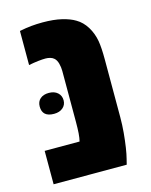

<svg xmlns="http://www.w3.org/2000/svg" viewBox="-101 -707 607 773"><g transform="rotate(-15 203.0 -320.5)"><path d="M25.9 0V-139.2H171.4Q174.8 -152.3 176.3 -172.4Q177.7 -192.4 177.7 -219.7V-432.1Q177.7 -447.3 173.6 -462.9Q169.4 -478.5 160.6 -486.3Q154.3 -492.2 144.8 -494.9Q135.3 -497.6 125.5 -497.6Q111.8 -497.6 94.7 -495.6Q77.6 -493.7 54.7 -489.3V-631.3Q81.5 -636.7 104.2 -638.9Q127 -641.1 151.4 -641.1Q197.3 -641.1 231 -633.1Q264.6 -625 285.2 -612.3Q310.5 -597.7 327.4 -570.3Q344.2 -543 350.1 -509.8Q352.5 -495.6 353.8 -475.8Q355 -456.1 355 -432.1V-191.9Q355 -159.7 352.1 -127.2Q349.1 -94.7 345 -67.4Q340.8 -40 336.4 -23.4L330.6 0ZM101.6 -273.4Q52.7 -273.4 52.7 -316.4Q52.7 -337.4 66.2 -348.9Q79.6 -360.4 102.1 -360.4Q125 -360.4 138.7 -348.1Q152.3 -335.9 152.3 -316.4Q152.3 -297.4 138.4 -285.4Q124.5 -273.4 101.6 -273.4Z"/></g></svg>

Font: Open Sans SemiCondensed ExtraBold
Style: Regular
Weight: 800
Width: 4
Designer: Monotype Design Team
Foundry: Monotype Imaging Inc.
Version: Version 3.000